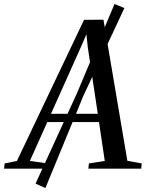

<svg xmlns="http://www.w3.org/2000/svg" viewBox="-88 -847 737 964"><path d="M-67.5 0 -64.5 -26.5 -3 -39 334 -747.5 431.5 -748 551.5 -39.5 623.5 -26.5 621 0H355.5L358.5 -26.5L438 -39L409 -234H149.5L62 -39L149.5 -26.5L147 0ZM168 -275.5H403L352.5 -611.5L346 -675L322 -619.5ZM90.5 75 298.5 -379 487 -827 536.5 -806.5 330.5 -365.5 140 97Z"/></svg>

Font: Merriweather 96pt
Style: Italic
Weight: 400
Italic angle: -7.8°
Version: Version 2.101